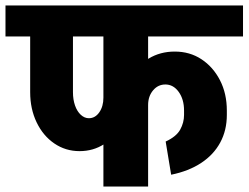

<svg xmlns="http://www.w3.org/2000/svg" viewBox="-45 -680 906 700"><path d="M403 -547V-660H841V-547ZM626 -261V-278H782V-261ZM579 -43 559 -164Q598 -182 612 -207.5Q626 -233 626 -261H782Q782 -205 758 -160.5Q734 -116 688.5 -86Q643 -56 579 -43ZM626 -277Q626 -318 606.5 -345Q587 -372 558 -372L592 -492Q647 -492 689.5 -464Q732 -436 757 -387.5Q782 -339 782 -277ZM407 -297Q407 -353 431 -397Q455 -441 497 -466.5Q539 -492 592 -492L558 -372Q531 -372 513 -350.5Q495 -329 495 -297ZM245 -129Q194 -129 153 -157Q112 -185 88.5 -234Q65 -283 65 -344H221Q221 -317 228.5 -295.5Q236 -274 249.5 -261.5Q263 -249 279 -249ZM245 -129 279 -249Q302 -249 317 -270.5Q332 -292 332 -324H420Q420 -269 397 -224.5Q374 -180 334.5 -154.5Q295 -129 245 -129ZM65 -343V-620H221V-343ZM-25 -547V-660H396V-547ZM332 0V-645H495V0ZM242 -547V-660H586V-547Z"/></svg>

Font: Akshar Light
Style: Regular
Weight: 300
Designer: Tall Chai
Foundry: Tall Chai
Version: Version 1.100